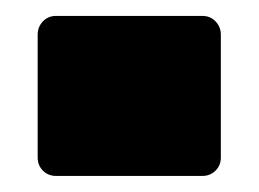

<svg xmlns="http://www.w3.org/2000/svg" viewBox="-20 -219 322 239"><path d="M26.9 -22.9V-175.8Q26.9 -185.5 33.4 -192.4Q40 -199.2 49.8 -199.2H231.9Q241.7 -199.2 248.3 -192.4Q254.9 -185.5 254.9 -175.8V-22.9Q254.9 -13.2 248.3 -6.6Q241.7 0 231.9 0H49.8Q40 0 33.4 -6.6Q26.9 -13.2 26.9 -22.9Z"/></svg>

Font: Don José
Style: Regular
Weight: 900
Designer: Cristian Tournier
Version: Version 1.000